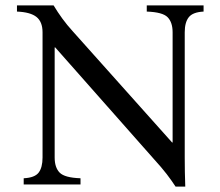

<svg xmlns="http://www.w3.org/2000/svg" viewBox="-20 -685 818 713"><path d="M632 8Q617 -15 599 -38.5Q581 -62 550 -96L185 -509H183V-100Q183 -63 201.5 -44Q220 -25 279 -23V0H68V-23Q109 -25 123.5 -44Q138 -63 138 -100V-565Q138 -604 115.5 -622Q93 -640 43 -642V-665H179Q194 -640 211.5 -616Q229 -592 250 -569L619 -156H621V-565Q621 -602 602.5 -621Q584 -640 525 -642V-665H736V-642Q696 -640 681 -621Q666 -602 666 -565V-100Q666 -72 666.5 -46.5Q667 -21 668 8Z"/></svg>

Font: Bona Nova
Style: Regular
Weight: 400
Designer: Mateusz Machalski
Foundry: Capitalics
Version: Version 4.001; ttfautohint (v1.8.3)